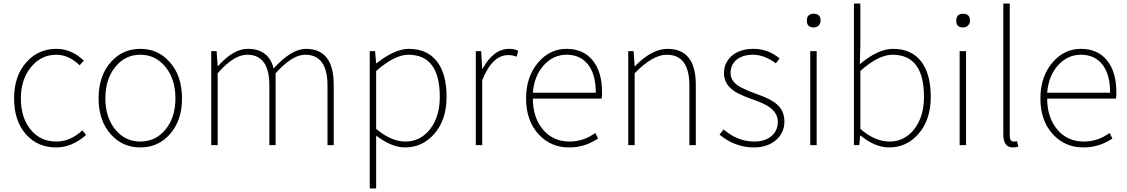

<svg xmlns="http://www.w3.org/2000/svg" viewBox="-20 -814 6324 1077"><path d="M127 -59Q59 -135 59 -262Q59 -390 130 -467Q196 -540 296 -540Q345 -540 387 -519Q418 -504 450 -474L427 -448Q364 -507 296 -507Q212 -507 155 -439Q97 -369 97 -262Q97 -154 152 -87Q206 -20 296 -20Q375 -20 442 -83L463 -57Q384 13 295 13Q192 13 127 -59Z M603 -59Q533 -136 533 -262Q533 -390 603 -467Q668 -540 767 -540Q866 -540 931 -467Q1001 -390 1001 -262Q1001 -136 931 -59Q866 13 767 13Q668 13 603 -59ZM908 -87Q964 -155 964 -262Q964 -370 908 -439Q852 -507 767 -507Q682 -507 627 -439Q571 -370 571 -262Q571 -155 627 -87Q682 -20 767 -20Q852 -20 908 -87Z M1165 -527H1195L1201 -443H1203Q1288 -540 1370 -540Q1487 -540 1515 -430Q1615 -540 1696 -540Q1852 -540 1852 -339V0H1817V-334Q1817 -507 1692 -507Q1619 -507 1526 -403V0H1491V-334Q1491 -507 1367 -507Q1291 -507 1201 -403V0H1165Z M2090 -91Q2175 -20 2254 -20Q2338 -20 2393 -90Q2447 -161 2447 -271Q2447 -507 2270 -507Q2195 -507 2090 -416ZM2054 -527H2084L2090 -459H2092Q2195 -540 2273 -540Q2378 -540 2433 -467Q2485 -397 2485 -271Q2485 -141 2415 -62Q2349 13 2251 13Q2178 13 2090 -53V243H2054Z M2649 -527H2679L2685 -428H2687Q2748 -540 2836 -540Q2865 -540 2887 -529L2878 -496Q2856 -505 2831 -505Q2741 -505 2685 -364V0H2649Z M3002 -60Q2931 -136 2931 -262Q2931 -386 3001 -466Q3066 -540 3158 -540Q3251 -540 3303 -477Q3357 -413 3357 -297V-280Q3356 -270 3355 -261H2969Q2969 -156 3025 -88Q3082 -20 3174 -20Q3253 -20 3319 -68L3335 -37Q3316 -25 3304 -19Q3285 -9 3268 -3Q3224 13 3172 13Q3069 13 3002 -60ZM3322 -294Q3322 -399 3277 -454Q3234 -507 3158 -507Q3085 -507 3032 -450Q2977 -391 2969 -294Z M3504 -527H3534L3540 -443H3542Q3637 -540 3724 -540Q3883 -540 3883 -339V0H3847V-334Q3847 -507 3720 -507Q3641 -507 3540 -403V0H3504Z M4016 -59 4039 -88Q4118 -20 4210 -20Q4273 -20 4310 -53Q4343 -83 4343 -131Q4343 -177 4300 -210Q4271 -232 4211 -253L4181 -264L4151 -276Q4117 -290 4096 -305Q4041 -343 4041 -403Q4041 -461 4083 -499Q4129 -540 4207 -540Q4289 -540 4353 -486L4332 -459Q4267 -507 4204 -507Q4143 -507 4108 -476Q4078 -448 4078 -405Q4078 -363 4118 -335Q4134 -324 4159 -313L4181 -303L4205 -294L4237 -282L4268 -270Q4302 -255 4324 -240Q4380 -201 4380 -133Q4380 -72 4336 -31Q4288 13 4208 13Q4103 13 4016 -59Z M4525 -527H4561V0H4525ZM4506 -698Q4506 -737 4544 -737Q4583 -737 4583 -698Q4583 -681 4571 -670Q4560 -660 4544 -660Q4506 -660 4506 -698Z M4808 -53H4805L4800 0H4770V-794H4806V-560L4803 -454Q4906 -540 4989 -540Q5094 -540 5149 -467Q5201 -397 5201 -271Q5201 -141 5131 -62Q5065 13 4967 13Q4889 13 4808 -53ZM5109 -90Q5163 -161 5163 -271Q5163 -507 4986 -507Q4908 -507 4806 -416V-91Q4888 -20 4970 -20Q5054 -20 5109 -90Z M5363 -527H5399V0H5363ZM5344 -698Q5344 -737 5382 -737Q5421 -737 5421 -698Q5421 -681 5409 -670Q5398 -660 5382 -660Q5344 -660 5344 -698Z M5608 -59V-794H5644V-53Q5644 -20 5666 -20Q5674 -20 5685 -22L5692 9Q5674 13 5662 13Q5608 13 5608 -59Z M5887 -60Q5816 -136 5816 -262Q5816 -386 5886 -466Q5951 -540 6043 -540Q6136 -540 6188 -477Q6242 -413 6242 -297V-280Q6241 -270 6240 -261H5854Q5854 -156 5910 -88Q5967 -20 6059 -20Q6138 -20 6204 -68L6220 -37Q6201 -25 6189 -19Q6170 -9 6153 -3Q6109 13 6057 13Q5954 13 5887 -60ZM6207 -294Q6207 -399 6162 -454Q6119 -507 6043 -507Q5970 -507 5917 -450Q5862 -391 5854 -294Z"/></svg>

Font: Noto Sans CJK TC Thin
Style: Regular
Weight: 250
Designer: Ryoko NISHIZUKA ???? (kana & ideographs); Paul D. Hunt (Latin, Greek & Cyrillic); Wenlong ZHANG ??? (bopomofo); Sandoll 
Foundry: Adobe Systems Incorporated
Version: Version 1.004 January 19, 2016